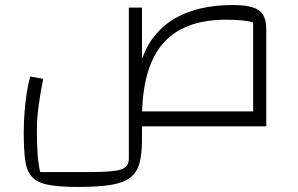

<svg xmlns="http://www.w3.org/2000/svg" viewBox="-20 -500 1181 760"><path d="M982 0V-411Q948 -422 875 -422Q705 -422 623.5 -326Q542 -230 542 -30H490V-470H542V-266Q566 -335 614.5 -383Q663 -431 735.5 -455.5Q808 -480 901 -480Q951 -480 980 -471Q1009 -462 1021.5 -441Q1034 -420 1034 -385V0ZM287 240Q212 240 168.5 231Q125 222 105 198.5Q85 175 79.5 133Q74 91 74 25Q74 -12 77 -53.5Q80 -95 86 -133Q92 -171 100 -197L151 -188Q140 -133 133 -82Q126 -31 126 12Q126 65 128.5 105Q131 145 139 181H340Q427 181 458.5 171Q490 161 490 128V-30H542V52Q542 110 532 146.5Q522 183 495 203.5Q468 224 418 232Q368 240 287 240ZM524 0V-59H1010L1034 0Z"/></svg>

Font: Changa ExtraLight
Style: Regular
Weight: 250
Designer: Eduardo Rodriguez Tunni
Foundry: Eduardo Rodriguez Tunni
Version: Version 3.002; ttfautohint (v1.8.2)